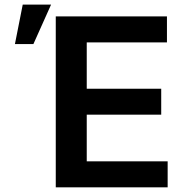

<svg xmlns="http://www.w3.org/2000/svg" viewBox="-20 -797 793 817"><path d="M43.5 -609.4 76.7 -777.3H197.3L122.1 -609.4ZM217.3 0V-727.1H690.4V-616.7H349.1V-419.4H666V-309.1H349.1V-110.4H693.4V0Z"/></svg>

Font: Interop SemBd
Style: Regular
Weight: 600
Designer: Rasmus Andersson, Google, Jang Haemin
Foundry: jhaemin
Version: Version 1.007